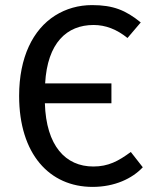

<svg xmlns="http://www.w3.org/2000/svg" viewBox="-20 -721 600 753"><path d="M493 -125C444 -89 405 -68 346 -68C237 -68 161 -149 156 -316H417V-394H157C166 -553 242 -623 347 -623C394 -623 438 -606 480 -572L532 -633C473 -681 424 -701 341 -701C288 -701 239 -687 196 -660C109 -605 55 -496 55 -345C55 -117 174 12 343 12C430 12 499 -21 540 -65Z"/></svg>

Font: Fira Sans
Style: Regular
Weight: 400
Designer: Carrois Corporate & Edenspiekermann AG
Foundry: Carrois Corporate GbR & Edenspiekermann AG
Version: Version 4.203